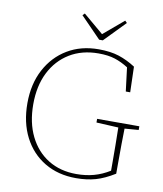

<svg xmlns="http://www.w3.org/2000/svg" viewBox="-94 -941 873 1030"><g transform="rotate(10 342.5 -426.0)"><path d="M390 13Q292 13 218.5 -31Q145 -75 104.5 -154Q64 -233 64 -338Q64 -443 106 -522Q148 -601 221.5 -645Q295 -689 391 -689Q456 -689 502 -674Q548 -659 593 -630L597 -491H573L557 -620Q521 -643 484 -655Q447 -667 394 -667Q304 -667 237 -626Q170 -585 133 -511.5Q96 -438 96 -338Q96 -238 132.5 -164Q169 -90 234.5 -49.5Q300 -9 388 -9Q439 -9 483 -21Q527 -33 569 -59V-99Q569 -148 568.5 -196.5Q568 -245 567 -294L447 -300V-320H677V-300L601 -294Q600 -253 599.5 -206.5Q599 -160 599 -99V-48Q544 -14 496.5 -0.5Q449 13 390 13ZM284 -865 394 -772 504 -865 515 -854 404 -740H384L273 -854Z"/></g></svg>

Font: Source Serif 4 ExtraLight
Style: Regular
Weight: 200
Designer: Frank Grießhammer
Foundry: Adobe
Version: Version 4.005;hotconv 1.1.0;makeotfexe 2.6.0